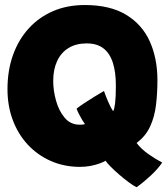

<svg xmlns="http://www.w3.org/2000/svg" viewBox="-20 -670 686 783"><path d="M537 93.5Q525 88 506 74Q487 60 467 42.8Q447 25.5 431.5 10Q416 -5.5 410.5 -14.5Q402.5 -9.5 386.5 -3.5Q370.5 2.5 349.8 6.5Q329 10.5 306.5 10.5Q241.5 10.5 187.2 -13.5Q133 -37.5 93.2 -80.2Q53.5 -123 32 -180.8Q10.5 -238.5 10.5 -306Q10.5 -382.5 33 -445.5Q55.5 -508.5 97.2 -554.2Q139 -600 196.8 -624.8Q254.5 -649.5 325.5 -649.5Q428.5 -649.5 494 -610Q559.5 -570.5 590.8 -501.2Q622 -432 622 -342.5Q622 -290 616.2 -242Q610.5 -194 592.2 -154.2Q574 -114.5 537 -87Q556 -62 585.8 -41.2Q615.5 -20.5 641.5 -7Q623 20 593.5 47.2Q564 74.5 537 93.5ZM326.5 -164Q323.5 -167.5 316.2 -179.2Q309 -191 302 -204.8Q295 -218.5 292.5 -227Q303.5 -236 323.2 -249Q343 -262 364.8 -275.5Q386.5 -289 404 -299Q410.5 -280.5 420.5 -256.5Q430.5 -232.5 441.5 -216.5Q446.5 -224.5 449.5 -249.5Q452.5 -274.5 452.5 -322Q452.5 -376 440.2 -414.2Q428 -452.5 401.8 -472.8Q375.5 -493 333.5 -493Q290 -493 259.5 -474.2Q229 -455.5 213 -421Q197 -386.5 197 -340Q197 -301 208.5 -259.5Q220 -218 243.8 -189.8Q267.5 -161.5 305 -161.5Q315.5 -161.5 320.2 -162.5Q325 -163.5 326.5 -164Z"/></svg>

Font: Grandstander Thin Black
Style: Regular
Weight: 900
Version: Version 1.200